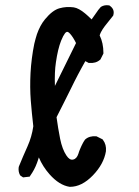

<svg xmlns="http://www.w3.org/2000/svg" viewBox="-20 -722 540 746"><path d="M250.5 3.9Q210 -2.4 172.4 -44.9Q146 -74.7 130.9 -110.4Q129.4 -104.5 127.4 -99.4Q125.5 -94.2 123.5 -88.4Q114.3 -63 97.7 -39.6L95.2 -35.6L90.8 -35.2L73.2 -33.2L69.8 -32.7L66.9 -34.7L61 -38.6L59.1 -40L57.6 -42Q50.3 -55.7 52.7 -72.8L53.2 -73.7V-74.7Q69.3 -114.3 86.9 -153.3Q103.5 -190.4 109.4 -231.4Q103.5 -282.2 99.6 -331.1Q95.7 -381.8 98.6 -438Q100.1 -466.3 103.8 -494.9Q107.4 -523.4 113.3 -552.2Q115.7 -562 118.2 -571.3Q120.6 -580.6 123.5 -589.1Q126.5 -597.7 129.9 -605.5Q133.3 -613.3 137.2 -620.6Q141.1 -627.9 145.5 -634.5Q149.9 -641.1 154.8 -647Q184.1 -682.6 211.4 -689.9Q237.8 -697.3 266.6 -693.4Q276.4 -691.9 287.6 -685.8Q298.8 -679.7 310.5 -669.9Q322.3 -660.2 335.9 -646.5L360.4 -681.2V-681.6L360.8 -682.1L370.6 -693.8L371.6 -694.8L373 -695.8Q385.7 -703.6 402.8 -701.2L405.3 -700.7L407.2 -699.2Q426.3 -685.5 420.4 -663.6L419.9 -661.6L418.9 -660.2L387.7 -621.1Q383.3 -615.2 379.4 -609.4Q375.5 -603.5 372.3 -597.2Q369.1 -590.8 367.2 -584.5Q381.8 -554.7 381.8 -516.6V-514.2L380.9 -512.2L371.1 -492.7L370.1 -490.7L368.7 -489.7Q352.1 -475.1 326.2 -477.5H324.2L322.8 -478.5L311.5 -484.4Q304.2 -471.2 296.9 -458Q289.6 -444.8 282.7 -431.6Q275.9 -418.5 269 -405Q262.2 -391.6 255.9 -378.4Q242.2 -350.6 228 -322.5Q213.9 -294.4 199.7 -266.6Q202.6 -244.6 206.1 -224.1Q209.5 -203.6 213.6 -182.9Q217.8 -162.1 223.9 -146Q230 -129.9 237.8 -118.2Q250.5 -98.6 264.2 -102.1Q278.3 -105 284.7 -125Q285.6 -128.9 287.1 -132.6Q288.6 -136.2 290 -140.1Q291.5 -144 293.2 -147.7Q294.9 -151.4 296.6 -155.3Q298.3 -159.2 300.3 -162.8Q302.2 -166.5 304.4 -170.4Q306.6 -174.3 309.1 -177.7L310.1 -179.2L311 -180.2Q327.6 -194.8 353.5 -192.4H355.5L356.9 -191.4L376.5 -181.6L378.4 -180.7L379.9 -178.7Q394 -160.2 391.6 -134.8V-134.3Q383.3 -84.5 340.8 -40.5Q297.9 3.9 252 3.9H251ZM275.4 -554.7Q264.2 -577.6 252.4 -590.8Q247.1 -596.7 243.4 -597.9Q239.7 -599.1 237.8 -597.2Q235.4 -596.2 232.4 -592.5Q229.5 -588.9 225.3 -581.1Q221.2 -573.2 217.3 -563.5Q204.6 -531.2 197.3 -480Q194.3 -460.9 193.4 -438Q192.4 -415 193.4 -388.2Z"/></svg>

Font: NaikaiFont
Style: Bold
Weight: 700
Version: Version 1.89